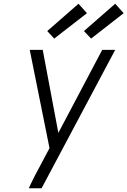

<svg xmlns="http://www.w3.org/2000/svg" viewBox="-20 -1000 677 1020"><path d="M201 0H133Q148 -33 165 -66Q182 -99 200 -132L243 -213L138 -735H207L290 -294L523 -735H592ZM464 -795 426 -835 592 -980 637 -930ZM268 -795 231 -835 397 -980 442 -930Z"/></svg>

Font: Iosevka Aile Light Oblique
Style: Regular
Weight: 300
Italic angle: -9°
Designer: Belleve Invis
Foundry: Belleve Invis
Version: Version 31.1.0; ttfautohint (v1.8.4)